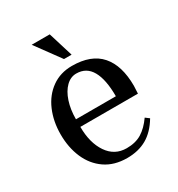

<svg xmlns="http://www.w3.org/2000/svg" viewBox="-161 -760 810 875"><g transform="rotate(-30 244.0 -322.5)"><path d="M45 -235Q45 -303 69 -359Q93 -415 138.5 -447.5Q184 -480 245 -480Q346 -480 395.5 -423.5Q445 -367 445 -260L443 -220H140Q140 -136 176 -83Q212 -30 275 -30Q322 -30 354.5 -50Q387 -70 415 -110L435 -95Q402 -40 358 -15Q314 10 255 10Q187 10 140 -22.5Q93 -55 69 -110.5Q45 -166 45 -235ZM350 -260Q350 -348 324 -394Q298 -440 245 -440Q215 -440 191 -416.5Q167 -393 153.5 -352Q140 -311 140 -260ZM135 -655H230L270 -525H230Z"/></g></svg>

Font: El Messiri
Style: Regular
Weight: 400
Designer: Mohamed Gaber
Foundry: Kief Type Foundry
Version: Version 2.006